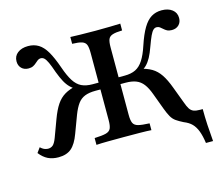

<svg xmlns="http://www.w3.org/2000/svg" viewBox="-101 -717 1148 988"><g transform="rotate(-15 472.5 -222.5)"><path d="M879.8 136.3Q874.2 96.8 864.5 71.4Q854.8 46 839.1 29.8Q823.4 13.7 796.8 3.2Q774.2 -8.1 759.3 -18.5Q744.4 -29 734.7 -46Q725 -62.9 714.5 -91.1L683.1 -175.8Q670.2 -211.3 654.4 -231.9Q638.7 -252.4 616.1 -261.3Q593.5 -270.2 559.7 -270.2H516.9V-306.5H565.3Q600 -306.5 623.8 -318.1Q647.6 -329.8 665.3 -357.3Q683.1 -384.7 698.4 -431.5Q716.9 -487.1 736.7 -520.2Q756.5 -553.2 780.2 -567.7Q804 -582.3 835.5 -582.3Q870.2 -582.3 891.5 -565.7Q912.9 -549.2 912.9 -521Q912.9 -498.4 898.8 -484.3Q884.7 -470.2 861.3 -470.2Q846 -470.2 836.3 -475.4Q826.6 -480.6 819.4 -487.5Q812.1 -494.4 804.8 -499.6Q797.6 -504.8 787.9 -504.8Q778.2 -504.8 770.2 -497.2Q762.1 -489.5 753.2 -470.6Q744.4 -451.6 731.5 -416.1Q720.2 -383.9 708.5 -362.5Q696.8 -341.1 682.7 -327Q668.5 -312.9 649.2 -304L646.8 -321Q685.5 -312.9 711.3 -297.6Q737.1 -282.3 755.6 -254.8Q774.2 -227.4 791.1 -181.5L822.6 -97.6Q831.5 -71.8 839.9 -58.9Q848.4 -46 861.3 -41.1Q874.2 -36.3 896 -36.3H908.9Q908.9 5.6 911.3 48.4Q913.7 91.1 917.7 136.3ZM129 11.3Q96.8 11.3 73 -0.4Q49.2 -12.1 29 -37.9L47.6 -63.7Q58.1 -54 66.9 -50Q75.8 -46 87.1 -45.2Q104 -45.2 114.5 -54.8Q125 -64.5 134.7 -90.3L168.5 -181.5Q185.5 -227.4 204 -254.8Q222.6 -282.3 248.4 -297.6Q274.2 -312.9 312.9 -321L309.7 -304Q291.9 -312.9 277.4 -327Q262.9 -341.1 251.2 -362.5Q239.5 -383.9 227.4 -416.1Q215.3 -451.6 206.5 -470.6Q197.6 -489.5 189.5 -497.2Q181.5 -504.8 171 -504.8Q162.1 -504.8 154.8 -499.6Q147.6 -494.4 140.3 -487.5Q133.1 -480.6 123 -475.4Q112.9 -470.2 98.4 -470.2Q75 -470.2 60.9 -484.3Q46.8 -498.4 46.8 -521Q46.8 -549.2 68.1 -565.7Q89.5 -582.3 124.2 -582.3Q155.6 -582.3 179.4 -567.7Q203.2 -553.2 222.6 -520.2Q241.9 -487.1 261.3 -431.5Q277.4 -384.7 294.8 -357.3Q312.1 -329.8 335.9 -318.1Q359.7 -306.5 394.4 -306.5H442.7V-270.2H400Q366.1 -270.2 343.5 -261.3Q321 -252.4 305.6 -231.9Q290.3 -211.3 276.6 -175.8L241.9 -83.1Q223.4 -32.3 197.6 -10.5Q171.8 11.3 129 11.3ZM333.1 0V-36.3Q374.2 -37.9 394 -43.1Q413.7 -48.4 420.2 -62.9Q426.6 -77.4 426.6 -105.6V-465.3Q426.6 -494.4 421 -508.5Q415.3 -522.6 398.4 -528.2Q381.5 -533.9 346.8 -534.7V-571Q365.3 -570.2 399.2 -569.4Q433.1 -568.5 480.6 -568.5Q526.6 -568.5 560.5 -569.4Q594.4 -570.2 612.9 -571V-534.7Q579 -533.9 561.7 -528.2Q544.4 -522.6 538.7 -508.5Q533.1 -494.4 533.1 -465.3V-105.6Q533.1 -77.4 539.5 -62.9Q546 -48.4 565.7 -43.1Q585.5 -37.9 625.8 -36.3V0Q604 -1.6 566.1 -2Q528.2 -2.4 481.5 -2.4Q431.5 -2.4 393.5 -2Q355.6 -1.6 333.1 0Z"/></g></svg>

Font: Playfair 9pt SemiBold
Style: Regular
Weight: 600
Designer: Claus Eggers Sørensen
Foundry: Claus Eggers Sørensen
Version: Version 2.001;gftools[0.9.30]